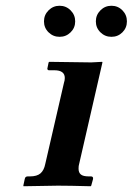

<svg xmlns="http://www.w3.org/2000/svg" viewBox="-20 -646 461 667"><path d="M137.2 -76.2 202.1 -357.9Q205.1 -366.7 205.1 -375Q205.1 -401.9 168.9 -401.9H149.9Q147 -401.9 145.3 -404.3Q143.6 -406.7 145 -410.2L148.9 -429.2L150.9 -431.2Q261.7 -429.2 296.9 -429.2L335 -431.2L335.9 -429.2L254.9 -76.2Q252.9 -70.3 252.9 -60.1Q252.9 -46.4 261 -39.8Q269 -33.2 288.1 -33.2H295.9Q304.7 -33.2 303.2 -23.9L296.9 -1L294.9 1Q220.2 -1 181.2 -1L62 1L61 -1L65.9 -23.9Q67.4 -33.2 76.2 -33.2H84Q108.4 -33.2 120.6 -43.7Q132.8 -54.2 137.2 -76.2ZM148.7 -533.7Q132.8 -549.3 132.8 -571.8Q132.8 -594.2 148.7 -610.1Q164.6 -626 187 -626Q209.5 -626 225.3 -610.1Q241.2 -594.2 241.2 -571.8Q241.2 -549.3 225.3 -533.7Q209.5 -518.1 187 -518.1Q164.6 -518.1 148.7 -533.7ZM328.9 -533.7Q313 -549.3 313 -571.8Q313 -594.2 328.9 -610.1Q344.7 -626 367.2 -626Q389.6 -626 405.3 -610.1Q420.9 -594.2 420.9 -571.8Q420.9 -549.3 405.3 -533.7Q389.6 -518.1 367.2 -518.1Q344.7 -518.1 328.9 -533.7Z"/></svg>

Font: Linux Libertine G
Style: Semibold Italic
Weight: 600
Italic angle: -11.5°
Designer: Philipp H. Poll
Foundry: Philipp H. Poll
Version: Version 5.1.1